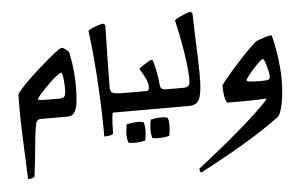

<svg xmlns="http://www.w3.org/2000/svg" viewBox="-65 -722 2025 1271"><g transform="rotate(-5 948.0 -87.0)"><path d="M372 -185Q372 -206 370 -231.5Q368 -257 364.5 -275Q361 -293 355 -293Q347 -293 327.5 -278Q308 -263 284 -240.5Q260 -218 238 -195Q216 -172 201.5 -154Q187 -136 187 -131Q187 -125 220 -124Q253 -123 326 -123Q351 -123 361.5 -133Q372 -143 372 -185ZM374 0Q370 0 350 0Q330 0 302.5 0Q275 0 247 0Q219 0 199 0Q176 0 168.5 11.5Q161 23 155 63Q148 109 141 186Q134 263 120 377Q113 385 98.5 387.5Q84 390 76 390Q74 325 70.5 249.5Q67 174 64 98Q61 22 60 -43Q60 -90 60.5 -122Q61 -154 61 -172Q62 -180 82.5 -204Q103 -228 136 -260.5Q169 -293 207 -327Q245 -361 280 -390.5Q315 -420 340.5 -438.5Q366 -457 373 -457Q380 -457 390.5 -450Q401 -443 410 -434.5Q419 -426 421 -421Q435 -355 440 -299Q445 -243 445 -196Q445 -147 441 -102Q437 -57 422 -28.5Q407 0 374 0Z M560 -554Q573 -564 593.5 -572.5Q614 -581 633 -586.5Q652 -592 663 -592Q666 -592 674 -581Q674 -547 672.5 -497.5Q671 -448 670 -391.5Q669 -335 668 -278Q667 -221 667 -173Q667 -149 674.5 -138.5Q682 -128 707 -125.5Q732 -123 785 -123V0H675Q671 0 668.5 20.5Q666 41 664.5 73Q663 105 663 139Q654 148 634 150.5Q614 153 603 153Q603 127 603 99Q603 71 602 42Q600 -63 594 -171.5Q588 -280 579 -379Q570 -478 560 -554Z M1037 -123H1093V0H744V-123H909Q926 -123 926 -150Q926 -175 908.5 -211Q891 -247 873 -274Q886 -284 902.5 -295Q919 -306 933.5 -314.5Q948 -323 953 -325Q962 -325 965.5 -321.5Q969 -318 970 -312Q981 -272 988 -234Q995 -196 998 -160Q1000 -135 1010.5 -129Q1021 -123 1037 -123ZM758 206Q751 184 750.5 155.5Q750 127 758 85Q794 77 824 76Q854 75 871 82Q886 124 871 203Q837 211 805.5 211.5Q774 212 758 206ZM919 190Q912 167 911.5 138.5Q911 110 919 68Q955 60 985 59.5Q1015 59 1032 66Q1047 108 1032 186Q998 194 966 194.5Q934 195 919 190Z M1053 0V-123H1151Q1173 -123 1185 -131Q1197 -139 1197 -173Q1197 -224 1188 -293.5Q1179 -363 1165 -436.5Q1151 -510 1136 -573Q1148 -583 1170 -593.5Q1192 -604 1212.5 -612Q1233 -620 1242 -620Q1249 -620 1256 -606Q1258 -499 1262.5 -399Q1267 -299 1268 -197Q1269 -100 1253.5 -50Q1238 0 1180 0Z M1729 -147Q1729 -158 1725.5 -178Q1722 -198 1716 -218.5Q1710 -239 1704 -253Q1698 -267 1693 -267Q1687 -267 1669.5 -251Q1652 -235 1631.5 -212.5Q1611 -190 1594.5 -169Q1578 -148 1574 -139Q1572 -129 1595 -126Q1618 -123 1655 -123Q1672 -123 1686.5 -123.5Q1701 -124 1707 -125Q1721 -127 1725 -132.5Q1729 -138 1729 -147ZM1678 -4Q1647 -2 1623.5 -1Q1600 0 1577.5 0Q1555 0 1524 0Q1506 0 1478.5 0Q1451 0 1433 0Q1421 -18 1416.5 -48Q1412 -78 1412 -117Q1425 -136 1449.5 -165.5Q1474 -195 1503.5 -228.5Q1533 -262 1563.5 -294Q1594 -326 1619.5 -351Q1645 -376 1660 -388Q1671 -393 1690.5 -400Q1710 -407 1728.5 -412.5Q1747 -418 1755 -418Q1766 -418 1767 -413Q1780 -361 1789 -306Q1798 -251 1802 -202.5Q1806 -154 1806 -124Q1806 -61 1799 -8Q1792 45 1781 80Q1770 115 1758 124Q1651 203 1521.5 280Q1392 357 1222 446Q1211 436 1211 420Q1280 366 1349.5 310Q1419 254 1482 200Q1545 146 1595.5 99.5Q1646 53 1679 18Q1688 8 1691 3Q1694 -2 1694 -3Q1694 -5 1678 -4Z"/></g></svg>

Font: Ruwudu SemiBold
Style: Regular
Weight: 600
Designer: Becca Hirsbrunner Spalinger
Foundry: SIL International
Version: Version 3.000